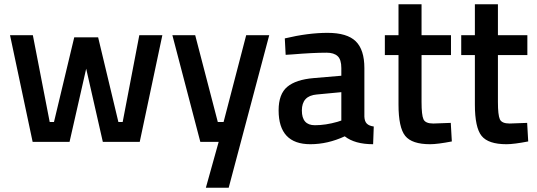

<svg xmlns="http://www.w3.org/2000/svg" viewBox="-20 -665 2515 900"><path d="M27 -500H134L213 -93H233L328 -490H440L535 -93H555L633 -500H741L635 0H462L384 -343L306 0H133Z M788 -500H895L1001 -93H1028L1134 -500H1242L1052 215H945L1005 0H919Z M1688 -346V-118Q1689 -96 1699.5 -85.5Q1710 -75 1732 -72L1729 11Q1643 11 1596 -26Q1516 11 1435 11Q1286 11 1286 -148Q1286 -224 1326.5 -258Q1367 -292 1451 -299L1580 -310V-346Q1580 -386 1562.5 -402Q1545 -418 1511 -418Q1447 -418 1351 -410L1319 -408L1315 -485Q1424 -511 1515.5 -511Q1607 -511 1647.5 -471.5Q1688 -432 1688 -346ZM1464 -222Q1395 -216 1395 -147Q1395 -78 1456 -78Q1506 -78 1562 -94L1580 -100V-233Z M2094 -407H1956V-187Q1956 -126 1965 -106Q1974 -86 2011 -86L2093 -89L2098 -2Q2031 11 1996 11Q1911 11 1879.5 -28Q1848 -67 1848 -175V-407H1784V-500H1848V-645H1956V-500H2094Z M2452 -407H2314V-187Q2314 -126 2323 -106Q2332 -86 2369 -86L2451 -89L2456 -2Q2389 11 2354 11Q2269 11 2237.5 -28Q2206 -67 2206 -175V-407H2142V-500H2206V-645H2314V-500H2452Z"/></svg>

Font: TitilliumWeb-SemiBold
Style: SemiBold
Weight: 600
Version: Version 1.001;PS 57.000;hotconv 1.0.70;makeotf.lib2.5.55311